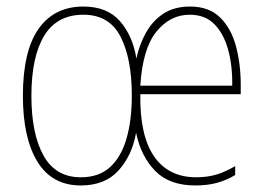

<svg xmlns="http://www.w3.org/2000/svg" viewBox="-20 -650 808 587"><path d="M561 -630Q619 -630 653 -596.5Q687 -563 701.5 -508.5Q716 -454 716 -391V-362H409Q407 -236 451 -172Q495 -108 580 -108Q612 -108 639 -115.5Q666 -123 699 -142V-115Q673 -99 643.5 -91Q614 -83 577 -83Q498 -83 454.5 -127.5Q411 -172 396 -244Q384 -175 342.5 -129Q301 -83 227 -83Q139 -83 94.5 -155.5Q50 -228 50 -357Q50 -494 98 -562Q146 -630 235 -630Q308 -630 347 -585Q386 -540 397 -471Q406 -514 426.5 -550.5Q447 -587 480 -608.5Q513 -630 561 -630ZM235 -605Q154 -605 115 -540.5Q76 -476 76 -357Q76 -241 113 -174.5Q150 -108 227 -108Q283 -108 317 -139.5Q351 -171 367 -227Q383 -283 383 -358Q383 -471 348.5 -538Q314 -605 235 -605ZM560 -605Q500 -605 458 -553Q416 -501 409 -388H690Q691 -449 677.5 -498Q664 -547 635.5 -576Q607 -605 560 -605Z"/></svg>

Font: Noto Sans Kannada UI Condensed Thin
Style: Regular
Weight: 100
Width: 3
Designer: Jelle Bosma - Monotype Design Team
Foundry: Monotype Imaging Inc.
Version: Version 2.005; ttfautohint (v1.8.4.7-5d5b)